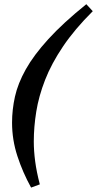

<svg xmlns="http://www.w3.org/2000/svg" viewBox="-20 -734 451 892"><path d="M411 -682Q326.5 -598 272.8 -518.2Q219 -438.5 189.5 -362.8Q160 -287 148.5 -215.5Q137 -144 137 -76.5Q137 -32.5 143.5 16.2Q150 65 165 122.5L124.5 137.5Q85.5 67 60.8 -8.8Q36 -84.5 36 -164.5Q36 -224.5 49.5 -285.2Q63 -346 99.8 -411.8Q136.5 -477.5 204.5 -552.2Q272.5 -627 381 -714.5Z"/></svg>

Font: Newsreader Text ExtraBold
Style: Italic
Weight: 800
Italic angle: -17°
Designer: Hugues Gentile
Foundry: Production Type
Version: Version 1.001